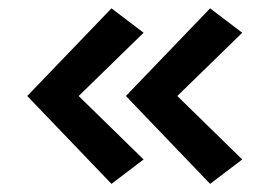

<svg xmlns="http://www.w3.org/2000/svg" viewBox="-20 -506 662 472"><path d="M157.5 -254.5 333 -425.5 254 -485.5 47 -270 254 -54 333 -114 157.5 -285.5ZM400 -254.5 575.5 -425.5 496.5 -485.5 289.5 -270 496.5 -54 575.5 -114 400 -285.5Z"/></svg>

Font: Karla ExtraLight
Style: Bold
Weight: 700
Version: Version 2.001